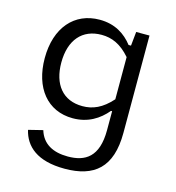

<svg xmlns="http://www.w3.org/2000/svg" viewBox="-108 -610 836 912"><g transform="rotate(15 310.0 -154.5)"><path d="M65 -275C65 -130 141.5 -33 267 -33C341 -33 394.5 -67 434 -114H439.5V-20.5C439.5 112 376.5 148.5 291.5 148.5C218.5 148.5 166 121 147 57.5L76.5 75C94.5 152 156.5 208.5 291.5 208.5C436.5 208.5 518 143 518 -28.5V-507H452.5L445.5 -438H433.5C397.5 -484.5 346 -518.5 271 -518.5C147 -518.5 65 -425.5 65 -275ZM146.5 -275C146.5 -386.5 203.5 -451.5 298 -451.5C348 -451.5 393.5 -433 439.5 -380V-172.5C392 -119 346.5 -100.5 296.5 -100.5C199.5 -100.5 146.5 -168 146.5 -275Z"/></g></svg>

Font: Monaspace Neon Light
Style: Regular
Weight: 300
Designer: Riley Cran & the Lettermatic Team
Foundry: Lettermatic
Version: Version 1.200 (Monaspace Neon)